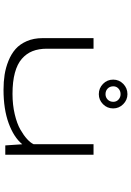

<svg xmlns="http://www.w3.org/2000/svg" viewBox="153 -887 744 1090"><g transform="rotate(90 525.0 -342.0)"><path d="M514.5 -531Q480.5 -531 456.2 -554.8Q432 -578.5 432 -612.5Q432 -646 456.2 -669.8Q480.5 -693.5 514.5 -693.5Q547.5 -693.5 571.5 -669.5Q595.5 -645.5 595.5 -612.5Q595.5 -578.5 571.5 -554.8Q547.5 -531 514.5 -531ZM514.5 -569Q532.5 -569 545.2 -581.2Q558 -593.5 558 -613.5Q558 -631 545.2 -642.8Q532.5 -654.5 514.5 -654.5Q496 -654.5 483 -642.8Q470 -631 470 -613.5Q470 -593.5 482.8 -581.2Q495.5 -569 514.5 -569ZM489.5 10Q444 10 404 3.8Q364 -2.5 325 -18.2Q286 -34 258.2 -58.5Q230.5 -83 213.5 -122.2Q196.5 -161.5 196.5 -211.5V-501H256.5V-236.5Q256.5 -190 270.2 -155Q284 -120 313.8 -94Q343.5 -68 393.5 -54.5Q443.5 -41 513 -41Q574.5 -41 627.8 -53.5Q681 -66 714.8 -85.2Q748.5 -104.5 769.5 -123.8Q790.5 -143 798.5 -160.5V-501H858.5V0H805.5L799 -96.5Q759.5 -48.5 679.8 -19.2Q600 10 489.5 10Z"/></g></svg>

Font: League Mono Extended UltraLight
Style: Regular
Weight: 200
Width: 9
Designer: Tyler Finck
Foundry: The League of Moveable Type / Tyler Finck
Version: Version 2.210